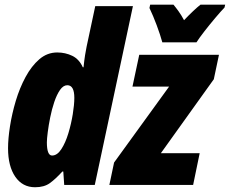

<svg xmlns="http://www.w3.org/2000/svg" viewBox="-20 -786 977 816"><path d="M128.9 9.8Q75.7 9.8 44.9 -34.9Q14.2 -79.6 14.2 -155.8Q14.2 -196.3 22.5 -249.5Q30.8 -302.7 47.1 -357.4Q63.5 -412.1 88.6 -458.7Q113.8 -505.4 147.2 -534.2Q180.7 -563 223.1 -563Q257.8 -563 287.1 -548.8Q316.4 -534.7 332 -500H335Q337.9 -528.8 341.6 -552Q345.2 -575.2 348.1 -587.9L384.8 -759.8H544.9L382.8 0H252.9L249 -57.1H245.1Q215.8 -24.9 191.7 -7.6Q167.5 9.8 128.9 9.8ZM201.2 -125Q223.1 -125 240.7 -152.1Q258.3 -179.2 270.5 -219.5Q282.7 -259.8 289.3 -300.8Q295.9 -341.8 295.9 -370.1Q295.9 -423.8 266.1 -423.8Q249 -423.8 235.1 -403.8Q221.2 -383.8 210.7 -352.5Q200.2 -321.3 193.4 -287.1Q186.5 -252.9 182.9 -224.1Q179.2 -195.3 179.2 -181.2Q179.2 -125 201.2 -125ZM444.8 0 464.8 -95.2 698.7 -418H543L571.8 -553.2H910.6L888.7 -449.2L663.6 -134.8H828.6L800.8 0ZM669.9 -606Q661.1 -638.2 646 -678.7Q630.9 -719.2 615.2 -752L618.2 -766.1H717.3Q727.5 -753.9 739.3 -737.5Q751 -721.2 762.2 -700.2Q783.7 -722.7 801 -739Q818.4 -755.4 832 -766.1H937L934.1 -753.9Q918.5 -737.8 894.8 -709.7Q871.1 -681.6 848.9 -653.1Q826.7 -624.5 814.9 -606Z"/></svg>

Font: Open Sans Condensed ExtraBold
Style: Italic
Weight: 800
Width: 3
Italic angle: -12°
Designer: Monotype Design Team
Foundry: Monotype Imaging Inc.
Version: Version 3.003; ttfautohint (v1.8.4)